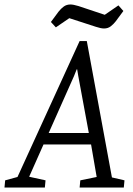

<svg xmlns="http://www.w3.org/2000/svg" viewBox="-67 -836 595 856"><path d="M-47 0 -44 -32 11 -47 288 -653H320L432 -45L488 -32L485 0H288L291 -32L364 -47L339 -192H127L63 -48L136 -32L133 0ZM150 -243H329L282 -497L277 -527H275L263 -497ZM397 -709Q383 -709 360.5 -716.5Q338 -724 319 -730L242 -755L182 -714L160 -738L194 -784Q205 -798 217.5 -807Q230 -816 247 -816Q260 -816 283 -809Q306 -802 325 -795L400 -770L461 -812L483 -787L449 -741Q439 -728 426.5 -718.5Q414 -709 397 -709Z"/></svg>

Font: Faustina Light Light
Style: Italic
Weight: 300
Italic angle: -8°
Version: Version 1.200